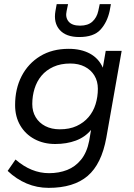

<svg xmlns="http://www.w3.org/2000/svg" viewBox="-20 -716 647 928"><path d="M215 192Q159 192 109 171Q59 150 17 110L55 55Q93 88 133.5 104.5Q174 121 217 121Q265 121 304.5 105.5Q344 90 372 55.5Q400 21 411 -35L420 -88Q391 -53 346.5 -36.5Q302 -20 247 -20Q191 -20 147 -43.5Q103 -67 78 -109.5Q53 -152 53 -208Q53 -287 84.5 -348Q116 -409 174 -444.5Q232 -480 312 -480Q372 -480 414.5 -457Q457 -434 477 -389L491 -470H568L494 -51Q471 77 403.5 134.5Q336 192 215 192ZM269 -91Q316 -91 350.5 -107Q385 -123 408 -150Q431 -177 442 -212.5Q453 -248 453 -287Q453 -323 436.5 -350.5Q420 -378 390 -393.5Q360 -409 320 -409Q273 -409 238 -393Q203 -377 180.5 -350Q158 -323 147 -287.5Q136 -252 136 -213Q136 -177 152.5 -149.5Q169 -122 199 -106.5Q229 -91 269 -91ZM363 -537Q299 -537 268.5 -571.5Q238 -606 248 -663L254 -696H309L302 -663Q295 -632 311.5 -612Q328 -592 367 -592Q405 -592 426.5 -611.5Q448 -631 455 -663L462 -696H516L510 -663Q498 -608 465.5 -572.5Q433 -537 363 -537Z"/></svg>

Font: Gantari
Style: Italic
Weight: 400
Italic angle: -10°
Designer: Anugrah Pasau
Foundry: Lafontype
Version: Version 1.000; ttfautohint (v1.8.3)